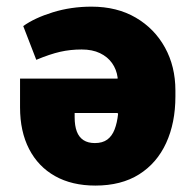

<svg xmlns="http://www.w3.org/2000/svg" viewBox="-20 -560 587 589"><path d="M272.5 9.3Q200.7 9.3 148.9 -19.8Q97.2 -48.8 69.3 -102.8Q41.5 -156.7 41.5 -230.5V-318.8H340.8Q340.8 -319.8 340.8 -320.8Q340.8 -321.8 340.8 -322.3Q337.4 -347.2 323.7 -366.5Q310.1 -385.7 286.6 -397Q263.2 -408.2 230.5 -408.2Q195.8 -408.2 164.6 -401.1Q133.3 -394 91.3 -376.5L51.3 -480Q85.9 -504.9 141.8 -522.2Q197.8 -539.6 260.7 -539.6Q338.9 -539.6 396.5 -505.9Q454.1 -472.2 486.1 -414.1Q518.1 -356 518.1 -282.2V-264.2Q518.1 -183.1 489.7 -121.3Q461.4 -59.6 406.7 -25.1Q352.1 9.3 272.5 9.3ZM271 -121.1Q294.4 -121.1 309.1 -131.8Q323.7 -142.6 331.5 -162.8Q339.4 -183.1 342.3 -210.9L340.3 -213.4H209V-200.2Q209 -174.3 215.6 -156.7Q222.2 -139.2 236.1 -130.1Q250 -121.1 271 -121.1Z"/></svg>

Font: Roboto Slab LO Black
Style: Regular
Weight: 900
Designer: Google
Version: Version 2.000